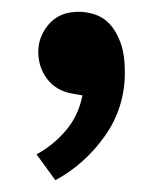

<svg xmlns="http://www.w3.org/2000/svg" viewBox="-20 -149 262 326"><path d="M103 10Q75 5 60 -15Q45 -35 45 -61Q45 -87 63 -108Q81 -129 114 -129Q127 -129 141 -124.5Q155 -120 166 -108.5Q177 -97 184.5 -77Q192 -57 192 -26Q192 34 158 82Q124 130 74 157L42 113Q70 98 91.5 73Q113 48 120 13Z"/></svg>

Font: Ek Mukta Medium
Style: Regular
Weight: 500
Designer: Girish Dalvi and Yashodeep Gholap
Foundry: Ek Type
Version: Version 2.538;PS 1.002;hotconv 16.6.51;makeotf.lib2.5.65220;